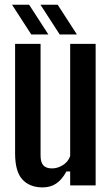

<svg xmlns="http://www.w3.org/2000/svg" viewBox="-20 -786 474 814"><path d="M160.5 8.5Q106 8.5 75 -25Q44 -58.5 44 -135.5V-600H152V-126.5Q152 -98 163.8 -85Q175.5 -72 200.5 -72Q224 -72 246.2 -85.8Q268.5 -99.5 277.5 -124V-600H385.5V0H277.5V-59H261.5Q242.5 -24 218.2 -7.8Q194 8.5 160.5 8.5ZM233 -640 151.5 -766H224.5L306 -640ZM112.5 -640 31 -766H103.5L185 -640Z"/></svg>

Font: Big Shoulders Display Thin
Style: Bold
Weight: 700
Version: Version 2.002